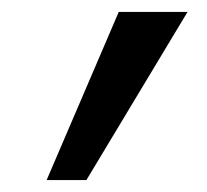

<svg xmlns="http://www.w3.org/2000/svg" viewBox="-20 -717 346 321"><path d="M178.5 -697H293.5L124.5 -416H58Z"/></svg>

Font: HK Grotesk Medium
Style: Italic
Weight: 500
Italic angle: -8°
Designer: Alfredo Marco Pradil
Foundry: Hanken Design Co.
Version: Version 3.004